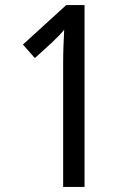

<svg xmlns="http://www.w3.org/2000/svg" viewBox="-20 -734 512 754"><path d="M312 0V-714H240L70 -559L117 -506L183 -566C206 -588 221 -603 232 -617C230 -574 228 -534 228 -486V0Z"/></svg>

Font: Noto Sans Ethiopic Condensed
Style: Regular
Weight: 400
Width: 3
Designer: Monotype Design Team
Foundry: Monotype Imaging Inc.
Version: Version 2.102